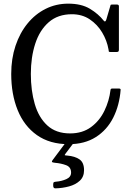

<svg xmlns="http://www.w3.org/2000/svg" viewBox="-20 -780 722 1052"><path d="M41.5 -375Q41.5 -458.5 65 -529Q88.5 -599.5 130.8 -651.2Q173 -703 230 -731.5Q287 -760 354 -760Q426 -760 472.5 -732Q519 -704 548.5 -666.5Q557.5 -655.5 563 -674.5L584 -746Q585.5 -751.5 586.2 -753.2Q587 -755 594.5 -755H621.5Q631.5 -755 631.5 -745.5V-508Q631.5 -500 628.5 -497.5Q625.5 -495 617 -495H586.5Q576.5 -495 576.2 -498.2Q576 -501.5 574.5 -509.5Q566 -558 539.8 -602Q513.5 -646 471.8 -674Q430 -702 374 -702Q297 -702 247 -658.2Q197 -614.5 173 -540.2Q149 -466 149 -375Q149 -284 170.5 -210Q192 -136 239.5 -92.5Q287 -49 364 -49Q431.5 -49 478.5 -83.5Q525.5 -118 552 -172.8Q578.5 -227.5 585.5 -287Q586 -295 595.5 -295H630.5Q641.5 -295 641 -288Q634.5 -203 600.5 -135.5Q566.5 -68 505.2 -29Q444 10 356.5 10Q252.5 10 182.2 -39.8Q112 -89.5 76.8 -176.5Q41.5 -263.5 41.5 -375ZM271.5 237.5V229Q271.5 220.5 275.5 218.2Q279.5 216 287 215.5Q317.5 213 343.5 201.5Q369.5 190 369.5 165.5Q369.5 135.5 342.5 125.2Q315.5 115 281.5 112Q267 110.5 265 107.2Q263 104 268 97.5L343.5 -3.5Q346 -7 347.5 -7.8Q349 -8.5 355 -8.5H380.5Q392 -8.5 390.2 -6.2Q388.5 -4 384.5 1.5L340 60.5Q333.5 69 334.8 70.2Q336 71.5 349.5 72.5Q390.5 76 415.5 93.2Q440.5 110.5 440.5 152.5Q440.5 188.5 417.5 210Q394.5 231.5 358.8 241.2Q323 251 284 252Q271.5 252.5 271.5 237.5Z"/></svg>

Font: Besley* Narrow
Style: Regular
Weight: 400
Width: 4
Designer: Owen Earl
Foundry: indestructible type*
Version: Version 3.000; ttfautohint (v1.8.3)